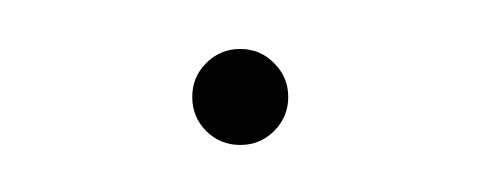

<svg xmlns="http://www.w3.org/2000/svg" viewBox="-20 -58 200 80"><path d="M65.9 -3.4Q60.1 -9.3 60.1 -17.6Q60.1 -25.9 65.9 -31.7Q71.8 -37.6 80.1 -37.6Q88.4 -37.6 94.2 -31.7Q100.1 -25.9 100.1 -17.6Q100.1 -9.3 94.2 -3.4Q88.4 2.4 80.1 2.4Q71.8 2.4 65.9 -3.4Z"/></svg>

Font: Znikomit
Style: Regular
Weight: 100
Designer: gluk
Foundry: gluk
Version: Version 0.53